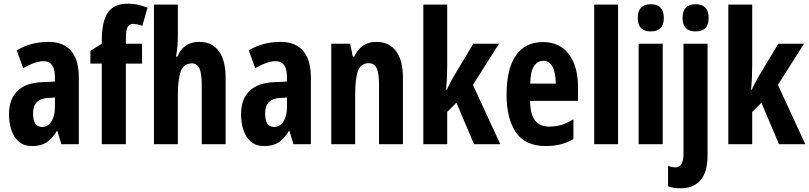

<svg xmlns="http://www.w3.org/2000/svg" viewBox="-20 -785 4403 1045"><path d="M245 -557Q325 -557 367 -508Q409 -459 409 -363V0H314L292 -73H290Q265 -31 234 -10.5Q203 10 155 10Q110 10 82 -14.5Q54 -39 41.5 -78.5Q29 -118 29 -162Q29 -247 76 -291Q123 -335 211 -338L279 -341V-364Q279 -452 218 -452Q172 -452 106 -414L71 -511Q147 -557 245 -557ZM242 -252Q160 -248 160 -167Q160 -94 209 -94Q240 -94 259.5 -123.5Q279 -153 279 -203V-254Z M753 -439H665V0H534V-439H472V-508L534 -547V-564Q534 -668 567 -716.5Q600 -765 676 -765Q705 -765 728.5 -760Q752 -755 783 -743L755 -645Q741 -649 728.5 -652Q716 -655 704 -655Q683 -655 674 -636.5Q665 -618 665 -573V-547H753Z M948 -591Q948 -530 938 -477H946Q978 -557 1064 -557Q1135 -557 1171.5 -506Q1208 -455 1208 -362V0H1078V-324Q1078 -384 1065.5 -412Q1053 -440 1025 -440Q980 -440 964 -397Q948 -354 948 -263V0H818V-760H948Z M1508 -557Q1588 -557 1630 -508Q1672 -459 1672 -363V0H1577L1555 -73H1553Q1528 -31 1497 -10.5Q1466 10 1418 10Q1373 10 1345 -14.5Q1317 -39 1304.5 -78.5Q1292 -118 1292 -162Q1292 -247 1339 -291Q1386 -335 1474 -338L1542 -341V-364Q1542 -452 1481 -452Q1435 -452 1369 -414L1334 -511Q1410 -557 1508 -557ZM1505 -252Q1423 -248 1423 -167Q1423 -94 1472 -94Q1503 -94 1522.5 -123.5Q1542 -153 1542 -203V-254Z M2029 -557Q2098 -557 2135.5 -507Q2173 -457 2173 -362V0H2043V-324Q2043 -382 2031 -411.5Q2019 -441 1987 -441Q1945 -441 1929 -401Q1913 -361 1913 -263V0H1783V-547H1886L1900 -477H1908Q1945 -557 2029 -557Z M2414 -429Q2414 -359 2408 -296H2411Q2421 -317 2431 -336Q2441 -355 2450 -370L2556 -547H2696L2554 -323L2703 0H2560L2464 -226L2414 -176V0H2284V-760H2414Z M2935 -556Q3027 -556 3076.5 -489.5Q3126 -423 3126 -310V-236H2865Q2866 -164 2891.5 -130Q2917 -96 2969 -96Q3004 -96 3035 -105Q3066 -114 3101 -136V-28Q3037 10 2951 10Q2838 10 2787.5 -65.5Q2737 -141 2737 -270Q2737 -408 2787 -482Q2837 -556 2935 -556ZM2937 -454Q2906 -454 2886.5 -425Q2867 -396 2866 -330H3005Q3005 -388 2987.5 -421Q2970 -454 2937 -454Z M3344 0H3214V-760H3344Z M3522 -762Q3593 -762 3593 -687Q3593 -614 3522 -614Q3451 -614 3451 -687Q3451 -762 3522 -762ZM3587 -547V0H3456V-547Z M3695 -687Q3695 -762 3766 -762Q3837 -762 3837 -687Q3837 -614 3766 -614Q3695 -614 3695 -687ZM3686 240Q3668 240 3650 237.5Q3632 235 3616 229V118Q3638 126 3657 126Q3700 126 3700 52V-547H3831V59Q3831 152 3793 195.5Q3755 239 3686 240Z M4074 -429Q4074 -359 4068 -296H4071Q4081 -317 4091 -336Q4101 -355 4110 -370L4216 -547H4356L4214 -323L4363 0H4220L4124 -226L4074 -176V0H3944V-760H4074Z"/></svg>

Font: Noto Sans Khmer UI ExtraCondensed
Style: Bold
Weight: 700
Width: 2
Designer: Danh Hong and the Monotype Design Team
Foundry: Monotype Imaging Inc.
Version: Version 2.002; ttfautohint (v1.8.4.7-5d5b)